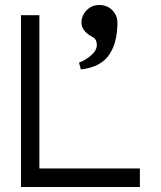

<svg xmlns="http://www.w3.org/2000/svg" viewBox="-20 -744 640 764"><path d="M136.7 -73.7H536.6V0H63.5V-683.6H136.7ZM347.7 -597.2Q328.1 -606.9 316.2 -621.6Q304.2 -636.2 304.2 -653.3Q304.2 -682.1 324.5 -703.1Q344.7 -724.1 375.5 -724.1Q406.2 -724.1 426.8 -703.4Q447.3 -682.6 447.3 -653.3Q446.8 -615.2 439.7 -585Q432.6 -554.7 416.5 -529.3Q400.4 -503.9 371.6 -488Q342.8 -472.2 301.8 -467.8L294.4 -494.6Q318.4 -503.4 341.8 -523.2Q365.2 -543 365.2 -564.5Q365.2 -588.9 347.7 -597.2Z"/></svg>

Font: Anka/Coder
Style: Regular
Weight: 400
Monospace: yes
Version: Version 001.100